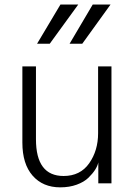

<svg xmlns="http://www.w3.org/2000/svg" viewBox="-20 -804 592 842"><path d="M78.1 -178.7V-512.7H137.7V-193.4Q137.7 -32.2 258.8 -32.2Q332 -32.2 371.1 -87.9Q410.2 -143.6 410.2 -219.7V-512.7H468.8V0H411.1V-91.8Q408.2 -77.1 397.5 -60.1Q386.7 -43 367.7 -24.4Q348.6 -5.9 316.4 5.9Q284.2 17.6 244.1 17.6Q168 17.6 123 -33.7Q78.1 -85 78.1 -178.7ZM285.2 -612.3 386.7 -784.2H464.8L340.8 -612.3ZM142.6 -612.3 245.1 -784.2H323.2L198.2 -612.3Z"/></svg>

Font: Gothic A1 Light
Style: Regular
Weight: 300
Version: Version 2.50